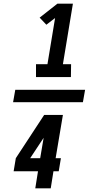

<svg xmlns="http://www.w3.org/2000/svg" viewBox="-20 -868 540 1056"><path d="M178 -444V-515H241L283 -769L235 -732L198 -771L296 -848H381L326 -515H371L370 -444ZM52 -306 64 -374H448L436 -306ZM174 168 189 74H55L67 2L223 -236H326L286 2H315L303 74H274L259 168ZM146 2H201L220 -110Z"/></svg>

Font: Iosevka SS18 Extrabold
Style: Italic
Weight: 800
Italic angle: -9°
Monospace: yes
Designer: Belleve Invis
Foundry: Belleve Invis
Version: Version 25.1.1; ttfautohint (v1.8.4)